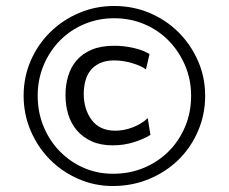

<svg xmlns="http://www.w3.org/2000/svg" viewBox="-20 -674 765 642"><path d="M362 -654Q425 -654 480.5 -630.5Q536 -607 577 -566Q618 -525 642 -470.5Q666 -416 666 -354Q666 -291 642 -235.5Q618 -180 576.5 -139.5Q535 -99 478.5 -75.5Q422 -52 357 -52Q296 -52 241.5 -76Q187 -100 146.5 -141Q106 -182 82.5 -237Q59 -292 59 -354Q59 -416 82.5 -470.5Q106 -525 147.5 -566Q189 -607 244 -630.5Q299 -654 362 -654ZM362 -613Q308 -613 261 -593Q214 -573 179.5 -537.5Q145 -502 125.5 -455Q106 -408 106 -354Q106 -299 125.5 -251.5Q145 -204 179.5 -168.5Q214 -133 259.5 -113Q305 -93 358 -93Q414 -93 461.5 -113Q509 -133 544 -168Q579 -203 599 -250.5Q619 -298 619 -354Q619 -408 599 -455Q579 -502 544.5 -537.5Q510 -573 463 -593Q416 -613 362 -613ZM468 -442Q452 -454 421.5 -463Q391 -472 362 -472Q334 -472 314.5 -463Q295 -454 283 -439Q271 -424 265.5 -403.5Q260 -383 260 -360Q260 -309 286.5 -273Q313 -237 366 -237Q395 -237 424.5 -248.5Q454 -260 474 -279L483 -223Q463 -210 429 -199Q395 -188 357 -188Q316 -188 286.5 -201.5Q257 -215 237.5 -237.5Q218 -260 208.5 -290.5Q199 -321 199 -356Q199 -390 208 -420Q217 -450 236.5 -472.5Q256 -495 287 -508Q318 -521 362 -521Q395 -521 427.5 -513.5Q460 -506 480 -493Z"/></svg>

Font: Quattrocento Sans
Style: Regular
Weight: 400
Designer: Pablo Impallari
Foundry: Pablo Impallari, Igino Marini, Brenda Gallo
Version: Version 2.000